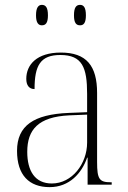

<svg xmlns="http://www.w3.org/2000/svg" viewBox="-20 -759 524 789"><path d="M309 -655C324 -655 333 -665 333 -696C333 -728 324 -739 309 -739C293 -739 284 -728 284 -696C284 -665 293 -655 309 -655ZM152 -655C168 -655 177 -665 177 -696C177 -728 168 -739 152 -739C138 -739 128 -728 128 -696C128 -665 138 -655 152 -655ZM184 10C265 10 316 -47 338 -111H340V0H439V-10H435C388 -10 379 -23 379 -93V-377C379 -489 335 -543 230 -543C131 -543 88 -493 88 -435C88 -408 100 -393 122 -393C122 -490 146 -533 228 -533C318 -533 338 -482 338 -373V-298L262 -295C119 -289 50 -243 50 -139C50 -39 100 10 184 10ZM193 -5C124 -5 92 -56 92 -135C92 -226 137 -279 265 -285L338 -288V-173C338 -86 276 -5 193 -5Z"/></svg>

Font: Noto Serif Display SemiCondensed ExtraLight
Style: Regular
Weight: 200
Width: 4
Designer: Monotype Design Team
Foundry: Monotype Imaging Inc.
Version: Version 2.009